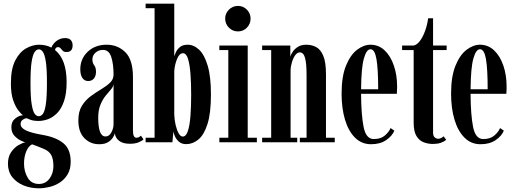

<svg xmlns="http://www.w3.org/2000/svg" viewBox="-20 -770 2787 1039"><path d="M190.5 249Q146 249 107.8 233.5Q69.5 218 46.2 188.2Q23 158.5 23 116Q23 78 40.5 53Q58 28 80.2 15.2Q102.5 2.5 117 0.5Q111.5 -0.5 93.2 -9Q75 -17.5 58.2 -35.2Q41.5 -53 41.5 -82Q41.5 -111.5 60.8 -127.2Q80 -143 95.5 -145Q102 -146.5 104 -146Q96.5 -151.5 80.8 -170.5Q65 -189.5 52 -225.5Q39 -261.5 39 -318.5Q39 -398 63 -443.8Q87 -489.5 122.2 -508.8Q157.5 -528 191.5 -528Q229 -528 258 -512.5Q267.5 -535.5 287.8 -549.8Q308 -564 331.5 -564Q353 -564 363 -553.2Q373 -542.5 373 -524.5Q373 -488.5 339.5 -488.5Q326.5 -488.5 319.8 -495.2Q313 -502 307.8 -508.5Q302.5 -515 293.5 -515Q281 -515 277.5 -499.5Q340.5 -449 340.5 -325.5Q340.5 -263 326.2 -222Q312 -181 289 -157.8Q266 -134.5 239.8 -125Q213.5 -115.5 189.5 -115.5Q162 -115.5 145.8 -121.5Q129.5 -127.5 126 -129.5Q124.5 -130 122.5 -130Q114.5 -130 103 -122Q91.5 -114 91.5 -98.5Q91.5 -79 119 -65Q146.5 -51 210.5 -40Q283.5 -27.5 323 5Q362.5 37.5 362.5 105Q362.5 145.5 346 173.2Q329.5 201 303.5 217.8Q277.5 234.5 247.5 241.8Q217.5 249 190.5 249ZM189.5 -141Q202 -141 212 -153.8Q222 -166.5 228 -205.8Q234 -245 234 -323.5Q234 -398 228 -436.5Q222 -475 212.2 -489Q202.5 -503 190.5 -503Q178 -503 167.8 -489Q157.5 -475 151.2 -436Q145 -397 145 -321.5Q145 -244 151.5 -205.2Q158 -166.5 168 -153.8Q178 -141 189.5 -141ZM190.5 225.5Q226.5 225.5 247.8 196.8Q269 168 269 129Q269 90 257 68.5Q245 47 216.5 35.5Q200 28.5 181 21Q162 13.5 153.5 11Q134 20.5 122 49.5Q110 78.5 110 115Q110 158 130 191.8Q150 225.5 190.5 225.5Z M516.5 10.5Q469 10.5 436.5 -22.5Q404 -55.5 404 -118.5Q404 -166.5 423.2 -197.5Q442.5 -228.5 471 -249.5Q499.5 -270.5 527.8 -287.2Q556 -304 575.2 -322.2Q594.5 -340.5 594.5 -366.5Q594.5 -422.5 582.2 -461.2Q570 -500 537 -500Q513.5 -500 496.8 -485Q480 -470 480 -448.5Q480 -429 489.8 -416.8Q499.5 -404.5 499.5 -381.5Q499.5 -359 488.2 -345.2Q477 -331.5 457 -331.5Q437 -331.5 425.8 -348.2Q414.5 -365 414.5 -395Q414.5 -451.5 454.5 -489.8Q494.5 -528 557 -528Q617 -528 658.2 -487.5Q699.5 -447 699.5 -352.5V-65.5Q699.5 -42.5 704.5 -33.5Q709.5 -24.5 718.5 -24.5Q726.5 -24.5 733 -28.5Q739.5 -32.5 742.5 -36L756.5 -16Q750 -8 730.5 0Q711 8 683 8Q645 8 624.5 -8Q604 -24 601.5 -48.5Q599.5 -39 590.5 -25Q581.5 -11 563.8 -0.2Q546 10.5 516.5 10.5ZM551.5 -31.5Q571 -31.5 582.8 -54Q594.5 -76.5 594.5 -98V-314.5Q593 -300.5 580.2 -286Q567.5 -271.5 551.5 -251.8Q535.5 -232 523.5 -203.2Q511.5 -174.5 511.5 -132Q511.5 -83.5 521 -57.5Q530.5 -31.5 551.5 -31.5Z M987.5 10Q963.5 10 948.8 -2.8Q934 -15.5 926.8 -32Q919.5 -48.5 918.5 -59L913 0H768V-24.5H816.5V-725.5H768V-750H923V-466Q925 -473 932 -488Q939 -503 954 -515.5Q969 -528 995.5 -528Q1029 -528 1057.8 -500.8Q1086.5 -473.5 1104 -414.2Q1121.5 -355 1121.5 -259Q1121.5 -157.5 1102.8 -98.8Q1084 -40 1053.5 -15Q1023 10 987.5 10ZM969 -31Q986.5 -31 996.5 -60.5Q1006.5 -90 1010.5 -141Q1014.5 -192 1014.5 -257Q1014.5 -318 1010.8 -369.2Q1007 -420.5 997.5 -451.2Q988 -482 970.5 -482Q951 -482 938.5 -452Q926 -422 923 -386V-150.5Q924 -120.5 930.5 -93Q937 -65.5 947 -48.2Q957 -31 969 -31Z M1268 -600Q1239 -600 1218.8 -620.2Q1198.5 -640.5 1198.5 -669.5Q1198.5 -697.5 1218.8 -717.8Q1239 -738 1268 -738Q1296 -738 1316 -717.8Q1336 -697.5 1336 -669.5Q1336 -640.5 1316 -620.2Q1296 -600 1268 -600ZM1167 0V-24.5H1215.5V-499H1167V-523.5H1320.5V-24.5H1370V0Z M1398.5 0V-24.5H1447.5V-499H1398.5V-523.5H1551V-463Q1554 -475 1564.2 -490.2Q1574.5 -505.5 1592.5 -516.8Q1610.5 -528 1638 -528Q1666.5 -528 1690.5 -515.5Q1714.5 -503 1729.2 -468.5Q1744 -434 1744 -368V-24.5H1791.5V0H1602.5V-24.5H1639V-362.5Q1639 -426.5 1630.8 -456.5Q1622.5 -486.5 1602.5 -486.5Q1589 -486.5 1578 -471.8Q1567 -457 1560 -434.2Q1553 -411.5 1552.5 -388.5V-24.5H1588.5V0Z M1988 10.5Q1937 10.5 1901.2 -25Q1865.5 -60.5 1847 -122.2Q1828.5 -184 1828.5 -263Q1828.5 -356.5 1852.5 -415Q1876.5 -473.5 1912.5 -500.8Q1948.5 -528 1985 -528Q2028.5 -528 2060.8 -498Q2093 -468 2111 -416.2Q2129 -364.5 2129 -301Q2129 -280.5 2127.5 -262.5H1934Q1934.5 -149.5 1947.5 -83.5Q1960.5 -17.5 2002.5 -17.5Q2040.5 -17.5 2062.8 -36.8Q2085 -56 2093.5 -77L2114 -63Q2103 -35 2070.2 -12.2Q2037.5 10.5 1988 10.5ZM1985 -503.5Q1963 -503.5 1949 -453Q1935 -402.5 1934 -287H2026.5Q2026.5 -397 2017.2 -450.2Q2008 -503.5 1985 -503.5Z M2322 9Q2296.5 9 2272.8 0Q2249 -9 2233.8 -33.8Q2218.5 -58.5 2218.5 -106V-499H2156V-523.5H2218.5Q2237 -527.5 2253 -549.2Q2269 -571 2280.5 -603.2Q2292 -635.5 2297 -671H2323.5V-523.5H2397V-499H2323.5V-53.5Q2323.5 -33.5 2332.8 -26.2Q2342 -19 2350.5 -19Q2360 -19 2368.5 -23.8Q2377 -28.5 2380.5 -32.5L2394.5 -13.5Q2382.5 -3 2364.8 3Q2347 9 2322 9Z M2580.5 10.5Q2529.5 10.5 2493.8 -25Q2458 -60.5 2439.5 -122.2Q2421 -184 2421 -263Q2421 -356.5 2445 -415Q2469 -473.5 2505 -500.8Q2541 -528 2577.5 -528Q2621 -528 2653.2 -498Q2685.5 -468 2703.5 -416.2Q2721.5 -364.5 2721.5 -301Q2721.5 -280.5 2720 -262.5H2526.5Q2527 -149.5 2540 -83.5Q2553 -17.5 2595 -17.5Q2633 -17.5 2655.2 -36.8Q2677.5 -56 2686 -77L2706.5 -63Q2695.5 -35 2662.8 -12.2Q2630 10.5 2580.5 10.5ZM2577.5 -503.5Q2555.5 -503.5 2541.5 -453Q2527.5 -402.5 2526.5 -287H2619Q2619 -397 2609.8 -450.2Q2600.5 -503.5 2577.5 -503.5Z"/></svg>

Font: Imbue 50pt SemiBold
Style: Regular
Weight: 600
Designer: Tyler Finck
Foundry: Etcetera Type Company
Version: Version 1.102; ttfautohint (v1.8.3)